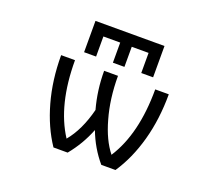

<svg xmlns="http://www.w3.org/2000/svg" viewBox="-130 -956 1259 1131"><g transform="rotate(20 500.0 -390.5)"><path d="M360.4 -712.9V-586.9H285.2V-783.2H717.8V-586.9H643.6V-712.9H538.1V-586.9H465.8V-712.9ZM362.3 -73.2Q430.7 -155.3 464.8 -290Q433.6 -403.3 433.6 -524.4H520.5Q520.5 -380.9 554.7 -261.7Q586.9 -145.5 643.6 -74.2Q753.9 -245.1 753.9 -524.4H838.9Q838.9 -368.2 801.8 -233.9Q764.6 -99.6 696.3 2H607.4Q540 -77.1 502 -177.7Q463.9 -80.1 396.5 2H307.6Q239.3 -99.6 201.7 -234.4Q164.1 -369.1 164.1 -524.4H251Q251 -244.1 362.3 -73.2Z"/></g></svg>

Font: GenEi Gothic M Regular
Style: Regular
Weight: 400
Designer: o_tamon (Modified); [Source Han Sans]
Ryoko NISHIZUKA  (kana & ideographs); Paul D. Hunt (Latin, Greek & Cyrillic); Wenl
Version: Version 1.1a;Original Version 1.004